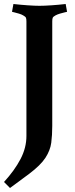

<svg xmlns="http://www.w3.org/2000/svg" viewBox="-50 -679 373 959"><path d="M211 -572V-50Q211 -4 206 34Q201 72 177 109Q153 146 96 189L0 260L-30 230Q23 172 52.5 115.5Q82 59 82 0V-572Q82 -585 79.5 -590.5Q77 -596 66 -602Q58 -607 44.5 -611Q31 -615 20.5 -617.5Q10 -620 10 -620L17 -659Q52 -655 88.5 -652.5Q125 -650 147 -650Q170 -650 207 -652.5Q244 -655 278 -659L285 -620Q285 -620 274 -617.5Q263 -615 249.5 -611Q236 -607 227 -602Q216 -596 213.5 -590.5Q211 -585 211 -572Z"/></svg>

Font: Buenard
Style: Regular
Weight: 400
Version: Version 2.000